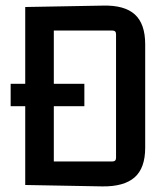

<svg xmlns="http://www.w3.org/2000/svg" viewBox="-20 -660 598 685"><path d="M381 -551H172V-84H381Q394 -84 394 -97V-538Q394 -551 381 -551ZM70 0V-635L347 -640Q424 -642 461 -608.5Q498 -575 498 -502V-133Q498 -60 460 -27Q422 6 345 5ZM281 -361V-281H18V-361Z"/></svg>

Font: Gemunu Libre ExtraLight SemiBold
Style: Regular
Weight: 600
Version: Version 1.100